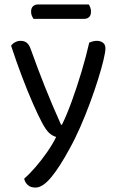

<svg xmlns="http://www.w3.org/2000/svg" viewBox="-20 -655 529 865"><path d="M169 -103Q152 -135 128 -189.5Q104 -244 78.5 -311.5Q53 -379 30 -449Q37 -459 48.5 -465Q60 -471 73 -471Q90 -471 101 -462Q112 -453 119 -432Q149 -348 182 -265Q215 -182 255 -93H259Q280 -135 303 -198Q326 -261 347 -331Q368 -401 382 -463Q389 -466 397.5 -468.5Q406 -471 416 -471Q433 -471 444 -462.5Q455 -454 455 -437Q455 -421 446 -383.5Q437 -346 421.5 -296.5Q406 -247 385.5 -191.5Q365 -136 341.5 -82.5Q318 -29 294 14Q248 99 210 144.5Q172 190 140 190Q117 190 104.5 178Q92 166 89 150Q111 131 138.5 99.5Q166 68 191.5 31.5Q217 -5 233 -38Q216 -43 201.5 -56Q187 -69 169 -103ZM358 -570H131Q127 -576 123.5 -584Q120 -592 120 -602Q120 -619 129 -627Q138 -635 152 -635H380Q384 -629 387 -620.5Q390 -612 390 -603Q390 -586 381.5 -578Q373 -570 358 -570Z"/></svg>

Font: Baloo Bhaina 2
Style: Regular
Weight: 400
Designer: Yesha Goshar, Manish Minz, Shuchita Grover and Ek Type
Foundry: Ek Type
Version: Version 1.700